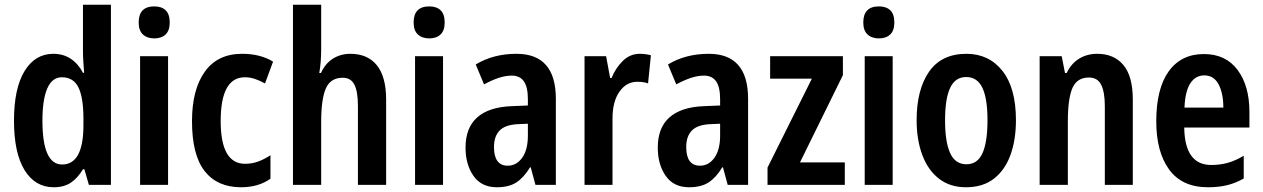

<svg xmlns="http://www.w3.org/2000/svg" viewBox="-20 -780 5327 810"><path d="M207 10Q128 10 83.5 -62.5Q39 -135 39 -271Q39 -407 83.5 -480Q128 -553 205 -553Q247 -553 278.5 -532Q310 -511 330 -473H335Q333 -497 331.5 -520.5Q330 -544 330 -563V-760H448V0H355L336 -66H330Q308 -29 279 -9.5Q250 10 207 10ZM242 -86Q332 -86 332 -252V-279Q332 -368 311 -411Q290 -454 241 -454Q200 -454 179.5 -407Q159 -360 159 -271Q159 -86 242 -86Z M631 -753Q662 -753 679 -736.5Q696 -720 696 -685Q696 -651 678.5 -634.5Q661 -618 631 -618Q601 -618 583 -634.5Q565 -651 565 -685Q565 -753 631 -753ZM689 -543V0H571V-543Z M997 10Q897 10 843.5 -58Q790 -126 790 -269Q790 -402 844 -477.5Q898 -553 1001 -553Q1041 -553 1073.5 -544.5Q1106 -536 1132 -520L1098 -428Q1076 -440 1055.5 -447Q1035 -454 1013 -454Q911 -454 911 -269Q911 -89 1014 -89Q1043 -89 1069 -98.5Q1095 -108 1121 -125V-26Q1070 10 997 10Z M1335 -760V-575Q1335 -517 1327 -472H1334Q1352 -512 1384.5 -532.5Q1417 -553 1458 -553Q1531 -553 1570 -504.5Q1609 -456 1609 -360V0H1490V-332Q1490 -394 1475 -423Q1460 -452 1426 -452Q1374 -452 1354.5 -406.5Q1335 -361 1335 -268V0H1216V-760Z M1791 -753Q1822 -753 1839 -736.5Q1856 -720 1856 -685Q1856 -651 1838.5 -634.5Q1821 -618 1791 -618Q1761 -618 1743 -634.5Q1725 -651 1725 -685Q1725 -753 1791 -753ZM1849 -543V0H1731V-543Z M2159 -553Q2325 -553 2325 -363V0H2239L2219 -74H2216Q2190 -31 2158.5 -10.5Q2127 10 2076 10Q2011 10 1977.5 -38Q1944 -86 1944 -157Q1944 -241 1993 -284.5Q2042 -328 2136 -332L2207 -335V-361Q2207 -413 2190 -437Q2173 -461 2139 -461Q2112 -461 2082.5 -451Q2053 -441 2022 -424L1987 -508Q2061 -553 2159 -553ZM2207 -258 2162 -256Q2110 -253 2087 -228.5Q2064 -204 2064 -160Q2064 -81 2122 -81Q2159 -81 2183 -114.5Q2207 -148 2207 -208Z M2679 -553Q2702 -553 2726 -547L2714 -428Q2697 -435 2668 -435Q2623 -435 2593.5 -393.5Q2564 -352 2564 -280V0H2446V-543H2537L2554 -451H2560Q2577 -493 2607.5 -523Q2638 -553 2679 -553Z M2970 -553Q3136 -553 3136 -363V0H3050L3030 -74H3027Q3001 -31 2969.5 -10.5Q2938 10 2887 10Q2822 10 2788.5 -38Q2755 -86 2755 -157Q2755 -241 2804 -284.5Q2853 -328 2947 -332L3018 -335V-361Q3018 -413 3001 -437Q2984 -461 2950 -461Q2923 -461 2893.5 -451Q2864 -441 2833 -424L2798 -508Q2872 -553 2970 -553ZM3018 -258 2973 -256Q2921 -253 2898 -228.5Q2875 -204 2875 -160Q2875 -81 2933 -81Q2970 -81 2994 -114.5Q3018 -148 3018 -208Z M3544 0H3218V-73L3405 -448H3229V-543H3536V-463L3355 -95H3544Z M3688 -753Q3719 -753 3736 -736.5Q3753 -720 3753 -685Q3753 -651 3735.5 -634.5Q3718 -618 3688 -618Q3658 -618 3640 -634.5Q3622 -651 3622 -685Q3622 -753 3688 -753ZM3746 -543V0H3628V-543Z M4266 -273Q4266 -190 4243 -126.5Q4220 -63 4173.5 -26.5Q4127 10 4055 10Q3988 10 3941.5 -26Q3895 -62 3871 -126Q3847 -190 3847 -273Q3847 -402 3899.5 -477.5Q3952 -553 4057 -553Q4152 -553 4209 -481Q4266 -409 4266 -273ZM3967 -272Q3967 -181 3988.5 -134Q4010 -87 4057 -87Q4104 -87 4125 -134Q4146 -181 4146 -273Q4146 -364 4124.5 -409.5Q4103 -455 4056 -455Q4010 -455 3988.5 -409.5Q3967 -364 3967 -272Z M4609 -553Q4680 -553 4719.5 -505.5Q4759 -458 4759 -360V0H4641V-332Q4641 -392 4625.5 -422.5Q4610 -453 4574 -453Q4524 -453 4504.5 -409Q4485 -365 4485 -268V0H4366V-543H4459L4473 -472H4480Q4499 -512 4532.5 -532.5Q4566 -553 4609 -553Z M5059 -552Q5151 -552 5201 -485Q5251 -418 5251 -308V-242H4976Q4978 -84 5090 -84Q5127 -84 5159.5 -93Q5192 -102 5227 -123V-27Q5194 -8 5158 1Q5122 10 5076 10Q4967 10 4912.5 -64.5Q4858 -139 4858 -268Q4858 -406 4910.5 -479Q4963 -552 5059 -552ZM5061 -462Q5024 -462 5002 -429Q4980 -396 4977 -326H5141Q5141 -386 5121 -424Q5101 -462 5061 -462Z"/></svg>

Font: Noto Sans Disp Cond SemBd
Style: Regular
Weight: 600
Width: 3
Designer: Monotype Design Team
Foundry: Monotype Imaging Inc.
Version: Version 2.000;GOOG;noto-source:20170915:90ef993387c0; ttfaut